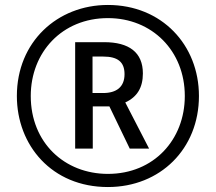

<svg xmlns="http://www.w3.org/2000/svg" viewBox="-20 -744 870 774"><path d="M415 10C626 10 782 -144 782 -357C782 -563 632 -724 415 -724C211 -724 48 -575 48 -357C48 -158 189 10 415 10ZM415 -43C240 -43 104 -169 104 -357C104 -533 230 -671 415 -671C593 -671 725 -539 725 -357C725 -181 600 -43 415 -43ZM283 -145H354V-315H421L503 -145H581L485 -331C533 -353 556 -391 556 -448C556 -533 500 -574 400 -574H283ZM396 -369H353V-516H396C455 -516 482 -494 482 -445C482 -393 449 -369 396 -369Z"/></svg>

Font: Noto Sans Sinhala UI ExtraCondensed
Style: Regular
Weight: 400
Width: 2
Designer: Jelle Bosma - Monotype Design Team
Foundry: Monotype Imaging Inc.
Version: Version 2.006